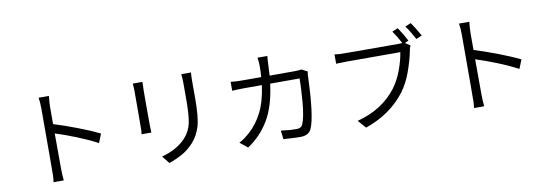

<svg xmlns="http://www.w3.org/2000/svg" viewBox="-63 -1307 5126 1799"><g transform="rotate(-10 2500.0 -408.0)"><path d="M427 30H330Q334 5 335.5 -27.5Q337 -60 337 -670Q337 -730 329 -774H427Q420 -704 420 -670V-507Q523 -475 643.5 -429Q764 -383 847 -342L813 -257Q727 -303 617 -347Q507 -391 420 -418L421 -88Q421 -22 427 30Z M1313 -269H1220Q1222 -281 1223.5 -302.5Q1225 -324 1225 -679Q1225 -712 1221 -751H1313Q1310 -722 1310 -512Q1310 -297 1313 -269ZM1430 41 1373 -30Q1522 -70 1605 -161Q1658 -220 1673.5 -296Q1689 -372 1689 -514V-672Q1689 -714 1685 -746L1684 -759H1776Q1773 -723 1773 -672V-510Q1773 -330 1747.5 -247Q1722 -164 1669.5 -105.5Q1617 -47 1552 -12Q1487 23 1430 41Z M2182 27 2109 -32Q2162 -60 2212 -106Q2287 -172 2338 -273Q2389 -374 2410 -527H2242Q2184 -527 2127 -523V-608Q2184 -602 2241 -602H2417Q2421 -650 2421 -704Q2421 -744 2414 -787H2508Q2504 -755 2502 -703Q2500 -651 2497 -602H2735Q2776 -602 2799 -607L2855 -579Q2850 -550 2850 -530Q2837 -159 2789 -47Q2765 14 2682 14Q2617 14 2545 8L2521 7L2511 -76Q2597 -65 2660 -65Q2704 -65 2718 -98Q2746 -165 2757.5 -306Q2769 -447 2769 -527H2489Q2462 -315 2384.5 -185.5Q2307 -56 2182 27Z M3303 35 3236 -41Q3476 -104 3610 -278Q3663 -349 3696.5 -440Q3730 -531 3741 -606H3229Q3182 -606 3146 -604L3130 -603V-692Q3151 -689 3178 -687Q3205 -685 3733 -685Q3751 -685 3774 -687Q3744 -747 3701 -808L3756 -831Q3799 -768 3835 -699L3798 -683L3846 -651Q3836 -631 3831 -601Q3815 -519 3778.5 -415Q3742 -311 3683 -231Q3543 -48 3303 35ZM3911 -701Q3866 -785 3829 -834L3884 -857Q3922 -804 3966 -725Z M4427 30H4330Q4334 5 4335.5 -27.5Q4337 -60 4337 -670Q4337 -730 4329 -774H4427Q4420 -704 4420 -670V-507Q4523 -475 4643.5 -429Q4764 -383 4847 -342L4813 -257Q4727 -303 4617 -347Q4507 -391 4420 -418L4421 -88Q4421 -22 4427 30Z"/></g></svg>

Font: Source Han Sans & Saira Hybrid
Style: Regular
Weight: 400
Designer: Ryoko NISHIZUKA 西塚涼子 (kana & ideographs); Paul D. Hunt (Latin, Greek & Cyrillic); Wenlong ZHANG 张文龙 (bopomofo); Sandoll 
Foundry: Adobe Systems Incorporated
Version: Version 1.00;August 2, 2021;FontCreator 13.0.0.2675 64-bit